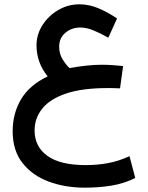

<svg xmlns="http://www.w3.org/2000/svg" viewBox="-20 -532 678 881"><path d="M477.1 -358.9Q442.4 -378.9 409.4 -392.3Q376.5 -405.8 349.1 -405.8Q309.1 -405.8 280.3 -381.8Q251.5 -357.9 251.5 -317.4Q251.5 -285.6 266.8 -260.5Q282.2 -235.4 298.8 -219.7Q385.3 -234.9 445.3 -234.9Q471.2 -234.9 495.8 -233.2Q520.5 -231.4 544.9 -229L530.8 -126.5Q515.1 -127.4 499 -127.7Q482.9 -127.9 474.1 -127.9Q357.9 -127.9 283.7 -103Q209.5 -78.1 174.1 -33.9Q138.7 10.3 138.7 66.9Q138.7 140.6 197.3 183.1Q255.9 225.6 374 225.6Q426.8 225.6 476.3 216.3Q525.9 207 574.2 184.6L600.6 284.7Q549.8 310.1 492.2 319.6Q434.6 329.1 368.7 329.1Q277.8 329.1 202.9 301Q127.9 272.9 83 215.6Q38.1 158.2 38.1 70.3Q38.1 -11.2 76.4 -76.2Q114.7 -141.1 198.7 -181.6Q171.9 -214.8 159.7 -250.5Q147.5 -286.1 147.5 -323.7Q147.5 -373.5 174.8 -416.5Q202.1 -459.5 247.1 -485.8Q292 -512.2 344.2 -512.2Q387.7 -512.2 430.4 -494.6Q473.1 -477.1 517.1 -447.3Z"/></svg>

Font: Vazir Medium WOL-UI
Style: Medium-WOL-UI
Weight: 500
Designer: Saber Rastikerdar
Foundry: Saber Rastikerdar
Version: Version 30.1.0